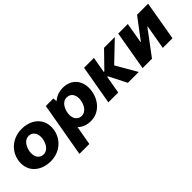

<svg xmlns="http://www.w3.org/2000/svg" viewBox="91 -1365 2399 2399"><g transform="rotate(-45 1290.0 -166.0)"><path d="M313 13C502 13 623 -127 623 -286C623 -442 496 -532 341 -532C155 -532 31 -393 31 -234C31 -70 169 13 313 13ZM311 -112C250 -112 211 -159 211 -231C211 -298 251 -408 343 -408C400 -408 443 -364 443 -289C443 -221 403 -112 311 -112Z M632 200H807L852 -54C892 -12 951 12 1026 12C1192 12 1300 -140 1300 -300C1300 -438 1208 -532 1069 -532C998 -532 940 -507 896 -468C895 -489 894 -509 892 -520H758ZM986 -115C936 -115 887 -154 887 -233C887 -298 925 -412 1018 -412C1081 -412 1120 -365 1120 -293C1120 -225 1080 -115 986 -115Z M1343 0H1517L1558 -235H1569L1688 0H1880L1721 -275L1977 -520H1787L1582 -310H1571L1608 -520H1434Z M1948 0H2114L2355 -322H2361L2305 0H2476L2566 -520H2370L2166 -249H2160L2207 -520H2038Z"/></g></svg>

Font: Fixel Display ExtraBold
Style: Italic
Weight: 800
Italic angle: -10°
Designer: AlfaBravo + MacPaw
Foundry: Kyrylo Tkachov, Marchela Mozhyna, Serhii Makarenko, Maria Weinstein, Zakhar Kryvoshyya
Version: Version 1.210;Glyphs 3.2 (3217)